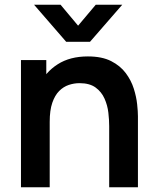

<svg xmlns="http://www.w3.org/2000/svg" viewBox="-20 -795 666 815"><path d="M124.5 -775H237L311.5 -686L386.5 -775H499L362 -617.5H261ZM443.5 0V-260Q443.5 -285.5 440 -316.5Q436.5 -347.5 423.8 -376.2Q411 -405 385.8 -423.5Q360.5 -442 317.5 -442Q294.5 -442 272 -434.5Q249.5 -427 231.2 -408.8Q213 -390.5 202 -358.8Q191 -327 191 -277.5L119.5 -308Q119.5 -377 146.2 -433Q173 -489 225 -522.2Q277 -555.5 353 -555.5Q413 -555.5 452 -535.5Q491 -515.5 514 -484.5Q537 -453.5 548 -418.5Q559 -383.5 562.2 -352.2Q565.5 -321 565.5 -301.5V0ZM69 0V-540H176.5V-372.5H191V0Z"/></svg>

Font: Manrope ExtraLight
Style: Bold
Weight: 700
Version: Version 4.504